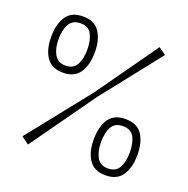

<svg xmlns="http://www.w3.org/2000/svg" viewBox="-109 -676 775 790"><g transform="rotate(20 279.0 -281.5)"><path d="M91 0 58 -24 273 -294 463 -562 495 -539 291 -281ZM433 10Q384 10 361 -23.5Q338 -57 338 -113Q338 -169 360.5 -202.5Q383 -236 433 -236Q484 -236 506.5 -202.5Q529 -169 529 -113Q529 -59 506.5 -24.5Q484 10 433 10ZM433 -20Q468 -20 482 -46.5Q496 -73 496 -112Q496 -154 482 -179.5Q468 -205 433 -205Q399 -205 384.5 -180Q370 -155 370 -112Q370 -73 384.5 -46.5Q399 -20 433 -20ZM125 -327Q75 -327 52 -360.5Q29 -394 29 -450Q29 -505 51.5 -539Q74 -573 124 -573Q175 -573 197.5 -539Q220 -505 220 -450Q220 -396 197.5 -361.5Q175 -327 125 -327ZM124 -358Q159 -358 173 -384Q187 -410 187 -450Q187 -491 173 -517Q159 -543 124 -543Q91 -543 76 -518Q61 -493 61 -449Q61 -410 76 -384Q91 -358 124 -358Z"/></g></svg>

Font: Darker Grotesque
Style: Regular
Weight: 400
Designer: Gabriel Lam
Foundry: TypeRant
Version: Version 1.000;gftools[0.9.28]